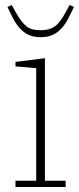

<svg xmlns="http://www.w3.org/2000/svg" viewBox="-20 -749 318 769"><path d="M42 -25H125V-476L42 -483V-501L160 -516V-25H243V0H42ZM143 -600Q115 -600 95.5 -609Q76 -618 61 -634Q46 -650 34 -672.5Q22 -695 10 -721L27 -729L43 -700Q55 -679 65.5 -665Q76 -651 87.5 -642.5Q99 -634 112.5 -631Q126 -628 143 -628Q177 -628 198.5 -642.5Q220 -657 243 -700L259 -729L276 -721Q264 -695 252 -672.5Q240 -650 225 -634Q210 -618 190.5 -609Q171 -600 143 -600Z"/></svg>

Font: IBM Plex Serif ExtraLight
Style: Regular
Weight: 200
Designer: Mike Abbink, Paul van der Laan, Pieter van Rosmalen
Foundry: Bold Monday
Version: Version 2.5